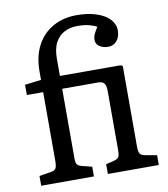

<svg xmlns="http://www.w3.org/2000/svg" viewBox="-86 -855 814 928"><g transform="rotate(-10 321.0 -391.0)"><path d="M41 0V-47.9L98.1 -57.1Q117.2 -60.1 123 -70.1Q128.9 -80.1 128.9 -107.9V-443.8H48.8V-494.1L128.9 -503.9V-544.9Q128.9 -620.1 157.5 -673.1Q186 -726.1 236.6 -754.2Q287.1 -782.2 351.1 -782.2Q396 -782.2 430.4 -773.7Q464.8 -765.1 488.5 -750.5Q512.2 -735.8 524.2 -716.3Q536.1 -696.8 536.1 -675.8Q536.1 -643.6 519.5 -624.3Q502.9 -605 477.1 -605Q452.1 -605 434.6 -616.9Q417 -628.9 417 -649.9Q417 -662.1 421.9 -674.1Q426.8 -686 441.9 -710Q430.7 -715.8 407.2 -722.9Q383.8 -730 346.2 -730Q312 -730 283.9 -716.1Q255.9 -702.1 239 -671.6Q222.2 -641.1 222.2 -590.8V-506.8H518.1L529.8 -502V-105Q529.8 -80.1 536.4 -70.6Q543 -61 562 -58.1L618.2 -47.9V0H368.2V-47.9L405.8 -57.1Q425.8 -62 431.4 -71Q437 -80.1 437 -107.9V-395Q437 -420.9 428.5 -432.4Q419.9 -443.8 397 -443.8H222.2V-104Q222.2 -80.1 228.5 -72Q234.9 -64 253.9 -59.1L299.8 -47.9V0Z"/></g></svg>

Font: Literata
Style: Regular
Weight: 400
Designer: Latin by Veronika Burian and Jose Scaglione. Greek by Irene Vlachou. Cyrillic by Vera Evstafieva.
Foundry: TypeTogether
Version: Version 3.002